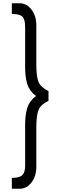

<svg xmlns="http://www.w3.org/2000/svg" viewBox="-20 -841 370 1184"><path d="M53 323H100C130 323 154.8 310 174.5 284C194.2 258 204 225.7 204 187V-55C204 -105 208.7 -141.2 218 -163.5C227.3 -185.8 247.7 -204.3 279 -219V-279C247 -295 226.5 -314 217.5 -336C208.5 -358 204 -393.7 204 -443V-685C204 -723 194.2 -755.2 174.5 -781.5C154.8 -807.8 130 -821 100 -821H53V-755C84.3 -755 105.8 -749.7 117.5 -739C129.2 -728.3 135 -707 135 -675V-428C135 -385.3 139.5 -349.8 148.5 -321.5C157.5 -293.2 175.3 -269 202 -249C175.3 -229 157.5 -204.8 148.5 -176.5C139.5 -148.2 135 -112.7 135 -70V181C135 208.3 129.2 227.7 117.5 239C105.8 250.3 84.3 256 53 256Z"/></svg>

Font: Orkney
Style: Regular
Weight: 400
Designer: Samuel Oakes and Alfredo Marco Pradil
Foundry: Alfredo Marco Pradil
Version: 1.0; ttfautohint (v1.5)